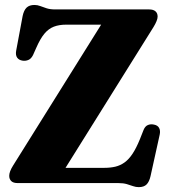

<svg xmlns="http://www.w3.org/2000/svg" viewBox="-20 -738 694 774"><path d="M598.7 -628.8 219.9 -22.6 121.4 -61.4H400.8Q424.9 -61.4 445 -66.1Q465 -70.9 482.3 -83.3Q499.5 -95.7 514.4 -118.3Q529.4 -141 543.8 -176.4L558.7 -214Q564.7 -229 575.8 -233.8Q587 -238.7 600.8 -235.7Q615.9 -232.8 621.5 -222Q627.2 -211.3 623.8 -195.3L586.8 -27.8Q581.7 -5.3 570.9 5.6Q560.1 16.4 539.4 16.4Q527.6 16.4 516.4 12.4Q505.2 8.4 491.2 4.2Q477.1 0 456.4 0H50.8Q33.8 0 25.5 -7.9Q17.2 -15.8 17.2 -29.3Q17.2 -37.6 21 -47.8Q24.8 -58 32.9 -70.9L414.1 -680.8L434.6 -638.6H246.6Q218.1 -638.6 196.9 -630.4Q175.8 -622.2 159.1 -602.3Q142.4 -582.3 126.6 -546.2L113.1 -515.9Q105.4 -500.7 94.1 -496.2Q82.8 -491.6 70.8 -493.5Q56.2 -495.7 49.1 -505.8Q42 -515.9 45.2 -533.7L71.2 -673.2Q76.1 -696.7 87.3 -707.4Q98.5 -718 119 -718Q130.9 -718 142.3 -713.6Q153.6 -709.2 167.9 -704.6Q182.2 -700 202.2 -700H581Q597.9 -700 606.6 -692.5Q615.4 -685 615.4 -671.1Q615.4 -663.4 611.1 -652.8Q606.9 -642.2 598.7 -628.8Z"/></svg>

Font: Fraunces
Style: Regular
Weight: 900
Version: Version 1.000;[b76b70a41]